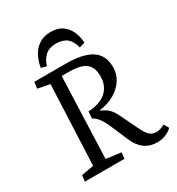

<svg xmlns="http://www.w3.org/2000/svg" viewBox="-215 -1055 1110 1203"><g transform="rotate(-30 339.5 -453.0)"><path d="M292 -370Q346 -372 385.5 -390.5Q425 -409 446 -443Q467 -477 467 -523Q467 -567 451 -594Q435 -621 400 -633.5Q365 -646 308 -646H257L235 -58L343 -44L338 0H52L57 -44L146 -60L171 -637L84 -654L90 -700H317Q402 -700 456.5 -682Q511 -664 537.5 -627Q564 -590 564 -532Q564 -484 537.5 -443Q511 -402 464 -375Q417 -348 357 -341V-338Q380 -328 396 -316.5Q412 -305 425 -288Q438 -271 451 -243L509 -123Q523 -94 535.5 -77Q548 -60 563 -52.5Q578 -45 599 -45Q612 -45 626 -49.5Q640 -54 658 -63L678 -28Q665 -15 647.5 -5.5Q630 4 610.5 9Q591 14 572 14Q534 14 505 1.5Q476 -11 454.5 -36Q433 -61 417 -98L375 -197Q362 -228 350 -251Q338 -274 323.5 -291.5Q309 -309 288 -321ZM445 -744Q433 -794 404 -817Q375 -840 326 -840Q277 -840 248.5 -814Q220 -788 207 -745L169 -755Q175 -796 193.5 -833.5Q212 -871 247 -895.5Q282 -920 334 -920Q385 -920 417.5 -897Q450 -874 466.5 -836.5Q483 -799 485 -756Z"/></g></svg>

Font: Literata
Style: Italic
Weight: 400
Italic angle: -2°
Designer: Latin by Veronika Burian and Jose Scaglione. Greek by Irene Vlachou. Cyrillic by Vera Evstafieva
Foundry: TypeTogether
Version: Version 3.103;gftools[0.9.29]